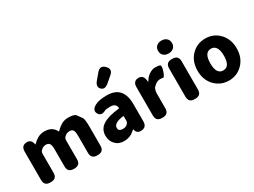

<svg xmlns="http://www.w3.org/2000/svg" viewBox="-58 -1635 3129 2367"><g transform="rotate(-30 1506.5 -451.5)"><path d="M156 0Q72 0 72 -84V-487Q72 -569 143 -575Q215 -582 229 -502Q230 -497 231.5 -497Q233 -497 250 -514Q275 -539 308 -558Q353 -583 406 -583Q517 -583 560 -494Q562 -489 565 -493Q606 -534 641 -555Q688 -583 740 -583Q830 -583 851 -555Q876 -521 901 -486Q918 -462 918 -352V-84Q918 0 834 0H824Q740 0 740 -84V-330Q740 -388 725 -409.5Q710 -431 675 -431Q634 -431 601 -397Q584 -380 584 -356V-84Q584 0 500 0H490Q406 0 406 -84V-330Q406 -387 390.5 -409Q375 -431 340 -431Q298 -431 267 -398Q250 -380 250 -356V-84Q250 0 166 0Z M1201 14Q1124 14 1077 -37Q1032 -85 1032 -159Q1032 -250 1107 -300Q1182 -350 1342 -367Q1348 -368 1348 -374Q1342 -441 1262 -441Q1202 -441 1187 -433Q1114 -392 1081 -449Q1048 -506 1120 -549Q1176 -583 1296 -583Q1526 -583 1526 -323V-81Q1526 0 1455 7Q1384 15 1370 -52Q1369 -57 1366.5 -57Q1364 -57 1346 -40Q1285 14 1201 14ZM1262 -124Q1306 -124 1331 -151Q1348 -169 1348 -193V-255Q1348 -260 1343 -259Q1201 -241 1201 -173Q1201 -124 1262 -124ZM1376 -705Q1314 -652 1271 -694Q1228 -737 1280 -800L1349 -882Q1404 -948 1463 -889Q1523 -830 1457 -774Z M1747 0Q1663 0 1663 -84V-487Q1663 -569 1735 -574Q1807 -578 1817 -497L1820 -478Q1821 -470 1822.5 -470Q1824 -470 1832 -485Q1854 -525 1899 -555Q1941 -583 1984.5 -583Q2028 -583 2049.5 -573.5Q2071 -564 2047 -491Q2023 -419 2005.5 -423Q1988 -427 1963 -427Q1928 -427 1897 -404Q1861 -377 1853 -356Q1841 -325 1841 -292V-84Q1841 0 1757 0Z M2211 0Q2127 0 2127 -84V-485Q2127 -569 2211 -569H2221Q2305 -569 2305 -485V-84Q2305 0 2221 0ZM2215.5 -648Q2171 -648 2144 -673Q2117 -698 2117 -739.5Q2117 -781 2144 -806Q2171 -831 2215.5 -831Q2260 -831 2287.5 -806Q2315 -781 2315 -739.5Q2315 -698 2287.5 -673Q2260 -648 2215.5 -648Z M2501 -65Q2416 -149 2416 -284.5Q2416 -420 2501 -505Q2581 -583 2695 -583Q2809 -583 2888 -505Q2973 -420 2973 -284.5Q2973 -149 2888 -65Q2809 14 2695 14Q2581 14 2501 -65ZM2791 -285Q2791 -358 2768 -397Q2743 -439 2695 -439Q2598 -439 2598 -284.5Q2598 -130 2694.5 -130Q2791 -130 2791 -285Z"/></g></svg>

Font: Resource Han Rounded TW Heavy
Style: Regular
Weight: 900
Designer: Cyano Hao (round all glyphs); Ryoko NISHIZUKA 西塚涼子 (kana, bopomofo & ideographs); Paul D. Hunt (Latin, Greek & Cyrillic)
Foundry: Cyano Hao
Version: 0.990